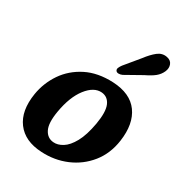

<svg xmlns="http://www.w3.org/2000/svg" viewBox="-174 -840 905 970"><g transform="rotate(30 279.0 -354.5)"><path d="M346.5 -474Q450 -469 495.8 -405.8Q541.5 -342.5 526.5 -237.5Q515 -156.5 469 -99.2Q423 -42 354.8 -13Q286.5 16 208 11.5Q109.5 6.5 62.8 -56Q16 -118.5 33 -224.5Q44.5 -294.5 84.2 -352.8Q124 -411 190.2 -444.5Q256.5 -478 346.5 -474ZM236 -61Q262 -58.5 290 -75.8Q318 -93 341.5 -135.5Q365 -178 378 -251Q391 -326 375.5 -361.8Q360 -397.5 323.5 -401Q276.5 -405 235.2 -352Q194 -299 178 -205.5Q165.5 -133 182.8 -98.5Q200 -64 236 -61ZM412.5 -653Q438.5 -687.5 463.5 -707.2Q488.5 -727 518 -721Q542.5 -716.5 550.2 -696.8Q558 -677 548 -654.5Q538 -632 518.5 -616.2Q499 -600.5 465.5 -584.5L369.5 -530.5Q358.5 -525.5 348 -525.8Q337.5 -526 333 -532.5Q327.5 -540 331.8 -549.8Q336 -559.5 343.5 -569.5Z"/></g></svg>

Font: Fraunces 9pt SuperSoft SemiBold
Style: Italic
Weight: 600
Italic angle: -16°
Version: Version 1.000;[0bf87f6ff]